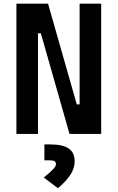

<svg xmlns="http://www.w3.org/2000/svg" viewBox="-20 -713 626 1022"><path d="M350.1 0H518.6V-693.4H403.8V-157.2H388.7L235.8 -693.4H67.4V0H182.1V-536.1H197.3ZM288.6 289.1C350.1 235.4 377.4 193.4 377.4 146C377.4 84 336.4 55.7 247.1 55.7H216.3V140.6H248C268.6 140.6 277.8 147 277.8 160.6C277.8 175.3 260.3 193.8 212.9 231.9Z"/></svg>

Font: Cascadia Code NF SemiBold
Style: Regular
Weight: 600
Monospace: yes
Designer: Aaron Bell
Foundry: Saja Typeworks
Version: Version 2404.023